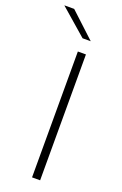

<svg xmlns="http://www.w3.org/2000/svg" viewBox="-206 -870 581 916"><g transform="rotate(20 85.0 -412.0)"><path d="M129 0H88V-639H129ZM2 -824 128.5 -706.5V-706H87.5L-47 -823V-824Z"/></g></svg>

Font: Anek Bangla Medium ExtraLight
Style: Regular
Weight: 250
Version: Version 1.003